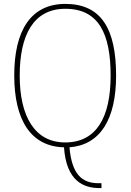

<svg xmlns="http://www.w3.org/2000/svg" viewBox="-20 -745 669 984"><path d="M491 219H500V194H485C398 194 348 146 336 10C493 -2 575 -132 575 -358C575 -598 498 -725 315 -725C137 -725 53 -587 53 -359C53 -128 139 6 308 10C320 184 409 219 491 219ZM314 -15C159 -15 81 -147 81 -358C81 -563 150 -700 315 -700C485 -700 547 -573 547 -358C547 -143 474 -15 314 -15Z"/></svg>

Font: Noto Serif Sinhala SemiCondensed Thin
Style: Regular
Weight: 100
Width: 4
Designer: Jelle Bosma - Monotype Design Team
Foundry: Monotype Imaging Inc.
Version: Version 2.007